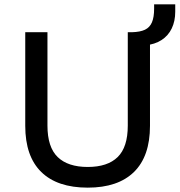

<svg xmlns="http://www.w3.org/2000/svg" viewBox="-20 -853 825 882"><path d="M383 9Q243 9 169.5 -63Q96 -135 96 -275V-705H198V-276Q198 -177 245 -131.5Q292 -86 383 -86Q474 -86 520.5 -131.5Q567 -177 567 -276V-705H669V-275Q669 -135 595.5 -63Q522 9 383 9ZM648 -645 586 -686V-705Q624 -706 646 -716.5Q668 -727 678 -750.5Q688 -774 688 -813V-833H785V-799Q785 -756 769 -722.5Q753 -689 722 -669Q691 -649 648 -645Z"/></svg>

Font: Nunito Sans 7pt Medium
Style: Regular
Weight: 500
Designer: Vernon Adams
Foundry: Vernon Adams
Version: Version 3.101;gftools[0.9.27]